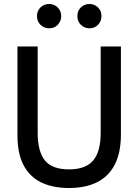

<svg xmlns="http://www.w3.org/2000/svg" viewBox="-20 -930 694 963"><path d="M326.5 13Q245 13 187 -15Q129 -43 98.2 -101.5Q67.5 -160 67.5 -252V-697H169V-263.5Q169 -171 204.8 -125.8Q240.5 -80.5 326.5 -80.5Q409.5 -80.5 447.2 -125Q485 -169.5 485 -264V-697H586.5V-257Q586.5 -164.5 555.8 -104.8Q525 -45 466.8 -16Q408.5 13 326.5 13ZM226 -788Q201.5 -788 183.5 -805.2Q165.5 -822.5 165.5 -849Q165.5 -876.5 183.5 -893.2Q201.5 -910 226 -910Q252 -910 269.5 -892.5Q287 -875 287 -849Q287 -825 270.5 -806.5Q254 -788 226 -788ZM428.5 -788Q404 -788 386 -805.2Q368 -822.5 368 -849Q368 -876.5 386 -893.2Q404 -910 428.5 -910Q453 -910 471 -893.2Q489 -876.5 489 -849Q489 -824 472 -806Q455 -788 428.5 -788Z"/></svg>

Font: Acari Sans Neue SemiBold
Style: Regular
Weight: 600
Designer: Alfredo Marco Pradil (font), Cristiano Sobral (main changes)
Foundry: Hanken Design Co. (font), Cristiano Sobral (main changes)
Version: Version 2.459;March 19, 2022;FontCreator 14.0.0.2808 64-bit;